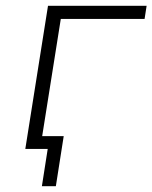

<svg xmlns="http://www.w3.org/2000/svg" viewBox="-20 -512 524 660"><path d="M124 128 144 0H68L75 -44H199L172 128ZM67 0 145 -492H484L477 -447H189L118 0Z"/></svg>

Font: Nunito Sans 7pt ExtraLight
Style: Italic
Weight: 250
Italic angle: -9°
Designer: Vernon Adams
Foundry: Vernon Adams
Version: Version 3.101;gftools[0.9.27]